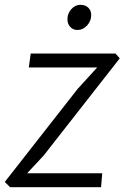

<svg xmlns="http://www.w3.org/2000/svg" viewBox="-30 -780 520 800"><path d="M391 0H12L-10 -22L293 -409L375 -499H90L98 -557H451L469 -537L152 -132L83 -58H396ZM293 -655Q275 -655 263 -667.5Q251 -680 251 -700Q251 -724 267.2 -742Q283.5 -760 305 -760Q325.5 -760 337.8 -748Q350 -736 350 -717Q350 -692.5 332.8 -673.8Q315.5 -655 293 -655Z"/></svg>

Font: Merriweather Sans Variable Regular
Style: Italic
Weight: 300
Italic angle: -8°
Designer: Eben Sorkin
Foundry: Eben Sorkin
Version: Version 2.001